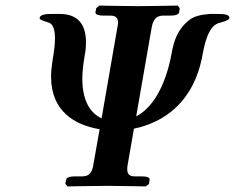

<svg xmlns="http://www.w3.org/2000/svg" viewBox="-20 -667 842 688"><path d="M732 -617C702 -615 675 -609 658 -595C616 -562 603.2 -521 595 -476C589 -443 561 -298 468 -250L524 -571C529 -596 540 -611 564 -611H590C609 -611 620 -615 622 -623L624 -638L617 -647C617 -647 510 -645 475 -645C436 -645 336 -647 336 -647L325 -638L322 -623C321 -615 334 -611 351 -611H376C395 -611 403 -603 403 -585C403 -582 402 -577 401 -571L344 -243C307 -260 275 -301 275 -385C275 -408 278 -435 283 -465C287 -484 288 -501 288 -516C288 -582 257 -616 197 -617H166C152 -617 122 -617 122 -601C122 -597 133 -593 148 -588C160 -585 177 -580 177 -529C177 -509 174 -483 168 -449C165 -428 163 -409 163 -392C163 -269 247 -219 337 -204L314 -74C310 -49 299 -35 275 -35H249C230 -35 218 -31 217 -23L214 -8L222 1C222 1 329 -1 364 -1C403 -1 502 1 502 1L514 -8L516 -23C518 -31 505 -35 489 -35H463C444 -35 436 -43 436 -60C436 -64 436 -69 437 -74L460 -206C562 -227 674.6 -296.1 706 -472C724 -573 753 -582 770 -586C794 -593 802 -597 802 -603C802 -615 784 -617 760 -617Z"/></svg>

Font: Linux Libertine O
Style: Bold Italic
Weight: 700
Italic angle: -11.5°
Designer: Philipp H. Poll
Foundry: Philipp H. Poll
Version: Version 4.1.0